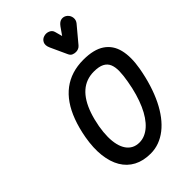

<svg xmlns="http://www.w3.org/2000/svg" viewBox="-363 -1428 1563 1563"><g transform="rotate(-45 419.0 -646.5)"><path d="M402.5 0Q318 0 256.5 -32.5Q195 -65 158.5 -126.5Q122 -188 112 -275Q102 -362 121 -470.5Q137.5 -561.5 164.8 -634.8Q192 -708 230 -763Q268 -818 316.8 -854.8Q365.5 -891.5 424.8 -910Q484 -928.5 554 -928.5Q673.5 -928.5 740.2 -883.5Q807 -838.5 827.5 -754.5Q848 -670.5 827.5 -553Q812.5 -468 789.2 -393.8Q766 -319.5 735.8 -258Q705.5 -196.5 668.8 -148.5Q632 -100.5 589.8 -67.5Q547.5 -34.5 500.5 -17.2Q453.5 0 402.5 0ZM262 -456Q251.5 -395 251.2 -344Q251 -293 260.8 -253Q270.5 -213 289.8 -185.2Q309 -157.5 337 -143Q365 -128.5 401.5 -128.5Q434 -128.5 464.5 -141.5Q495 -154.5 522.8 -179.2Q550.5 -204 575 -240Q599.5 -276 620 -322.5Q640.5 -369 656.8 -424.8Q673 -480.5 684 -545Q695 -606 696.2 -653.2Q697.5 -700.5 684 -733.2Q670.5 -766 637.5 -783Q604.5 -800 546.5 -800Q502.5 -800 464.5 -786.2Q426.5 -772.5 394.8 -744.8Q363 -717 337.8 -675.8Q312.5 -634.5 293.5 -579.5Q274.5 -524.5 262 -456ZM557 -1015Q540 -1015 523.8 -1021.5Q507.5 -1028 498 -1048L432 -1192Q414.5 -1230.5 426.8 -1256Q439 -1281.5 466 -1289.5Q493 -1298 519.2 -1287Q545.5 -1276 552 -1249.5L569 -1187L614.5 -1252Q639 -1286 666.8 -1288.5Q694.5 -1291 716 -1272Q737 -1252.5 739.5 -1225.2Q742 -1198 724.5 -1176.5L609.5 -1039Q598.5 -1026 584.8 -1020.5Q571 -1015 557 -1015Z"/></g></svg>

Font: Edu VIC WA NT Hand Pre
Style: Regular
Weight: 400
Designer: Tina and Corey Anderson, Eben Sorkin, Mirko Velimirovic
Foundry: Google for Education
Version: Version 1.000